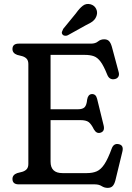

<svg xmlns="http://www.w3.org/2000/svg" viewBox="-20 -917 658 955"><path d="M42 -673Q42 -700 73.5 -700H432.5Q454.5 -700 467.5 -710.8Q480.5 -721.5 498 -721.5Q514 -721.5 522.5 -712.5Q531 -703.5 536.5 -684L570.5 -557.5Q574 -543.5 568 -534.5Q562 -525.5 550 -523.5Q538.5 -521 528.8 -526Q519 -531 513 -546.5Q496 -589 480.5 -610Q465 -631 446.5 -637.5Q428 -644 401.5 -644H231.5V-373.5H367Q391.5 -373.5 401.2 -384Q411 -394.5 413.5 -422Q418 -447.5 436 -449Q457 -450.5 463 -425.5L495.5 -293Q502.5 -264 480 -257Q460.5 -250.5 447 -273.5Q434 -300 421 -309.8Q408 -319.5 379.5 -319.5H231.5V-113Q231.5 -56 290.5 -56H412Q441 -56 461.5 -65Q482 -74 499.5 -100.5Q517 -127 536 -179Q546 -205 570 -200Q597 -195 588.5 -162L554 -20Q549 -0.5 540.2 8.5Q531.5 17.5 515.5 17.5Q499.5 17.5 485.8 8.8Q472 0 451.5 0H73.5Q42 0 42 -27Q42 -47.5 65.5 -56L91 -62.5Q105.5 -67 113.2 -76Q121 -85 121 -102V-598Q121 -615 113.2 -624Q105.5 -633 91 -637.5L65.5 -644Q42 -652.5 42 -673ZM357.5 -850.5Q375 -875.5 392 -888.5Q409 -901.5 431 -895.5Q449.5 -890 457.8 -873.8Q466 -857.5 461 -841Q456 -823.5 443 -812.8Q430 -802 407 -791.5L317 -741.5Q310.5 -738.5 302.8 -739.2Q295 -740 291 -745.5Q286 -751.5 288.2 -758.8Q290.5 -766 294.5 -773.5Z"/></svg>

Font: Fraunces 72pt S100
Style: Regular
Weight: 400
Version: Version 1.000; ttfautohint (v1.8.3)